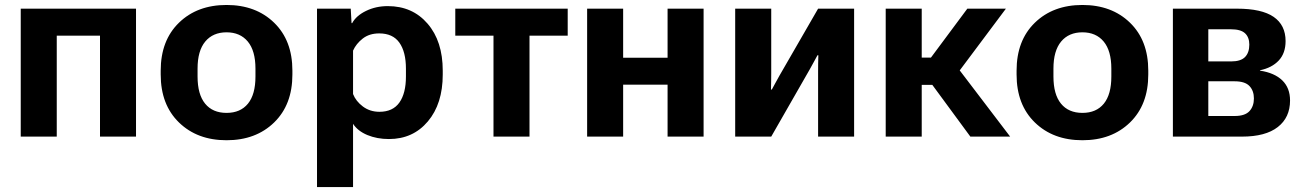

<svg xmlns="http://www.w3.org/2000/svg" viewBox="-20 -550 5255 773"><path d="M63.5 -515.1H527.6V0H382.6V-406.5H208.5V0H63.5Z M627 -250V-265.6Q627 -387.2 700.6 -458.6Q774.2 -530 892.1 -530Q1010 -530 1083.6 -458.6Q1157.2 -387.2 1157.2 -265.6V-250Q1157.2 -128.4 1083.6 -56.9Q1010 14.6 892.1 14.6Q774.2 14.6 700.6 -56.9Q627 -128.4 627 -250ZM775.4 -273.7V-241.9Q775.4 -169.9 805.8 -132.7Q836.2 -95.5 892.1 -95.5Q948 -95.5 978.3 -132.7Q1008.5 -169.9 1008.5 -241.9V-273.7Q1008.5 -345.5 977.7 -382.7Q946.8 -419.9 892.1 -419.9Q837.2 -419.9 806.3 -382.7Q775.4 -345.5 775.4 -273.7Z M1256.3 203.1V-515.1H1392.1L1395.3 -457H1397.9Q1413.8 -486.6 1453.5 -506Q1493.2 -525.4 1541.3 -525.4Q1640.6 -525.4 1701.5 -454.7Q1762.5 -384 1762.5 -265.6V-250Q1762.5 -132.1 1702.6 -61.2Q1642.8 9.8 1545.9 9.8Q1498 9.8 1459.1 -6.3Q1420.2 -22.5 1401.4 -51.5V203.1ZM1401.4 -171.4Q1412.6 -142.6 1441 -121.2Q1469.5 -99.9 1507.6 -99.9Q1561.5 -99.9 1587.9 -137.1Q1614.3 -174.3 1614.3 -241.9V-273.4Q1614.3 -341.1 1587.9 -378.3Q1561.5 -415.5 1506.8 -415.5Q1467 -415.5 1440.4 -394.8Q1413.8 -374 1401.4 -346.2Z M1813 -406.5V-515.1H2265.6V-406.5H2111.8V0H1966.8V-406.5Z M2343.8 -515.1H2488.8V-317.6H2667.7V-515.1H2812.7V0H2667.7V-209H2488.8V0H2343.8Z M2939.9 0V-515.1H3085V-255.4Q3085 -240.7 3084.7 -222.4Q3084.5 -204.1 3084 -189.5H3087.4Q3094 -201.9 3100.7 -213.9Q3107.4 -225.8 3118.2 -245.6L3273.7 -515.1H3418.7V0H3273.7V-261.7Q3273.7 -276.4 3273.9 -294.7Q3274.2 -313 3274.7 -327.6H3271.2Q3264.6 -314.7 3257.8 -302.9Q3251 -291 3240.5 -271.5L3085 0Z M3886.7 0 3715.1 -233.4 3822.3 -294.9 4046.9 0ZM3618.4 -318.1H3728L3874.5 -515.1H4029.8L3800.3 -208.3H3618.4ZM3690.9 -515.1V0H3545.9V-515.1Z M4072.8 -250V-265.6Q4072.8 -387.2 4146.4 -458.6Q4220 -530 4337.9 -530Q4455.8 -530 4529.4 -458.6Q4603 -387.2 4603 -265.6V-250Q4603 -128.4 4529.4 -56.9Q4455.8 14.6 4337.9 14.6Q4220 14.6 4146.4 -56.9Q4072.8 -128.4 4072.8 -250ZM4221.2 -273.7V-241.9Q4221.2 -169.9 4251.6 -132.7Q4282 -95.5 4337.9 -95.5Q4393.8 -95.5 4424.1 -132.7Q4454.3 -169.9 4454.3 -241.9V-273.7Q4454.3 -345.5 4423.5 -382.7Q4392.6 -419.9 4337.9 -419.9Q4283 -419.9 4252.1 -382.7Q4221.2 -345.5 4221.2 -273.7Z M4702.1 0V-515.1H4960.4Q5059.6 -515.1 5107.7 -482.1Q5155.8 -449 5155.8 -384.5Q5155.8 -335.7 5128.2 -306.3Q5100.6 -276.9 5052.7 -267.1V-265.6Q5111.1 -256.8 5142.5 -226.4Q5173.8 -196 5173.8 -145.5Q5173.8 -76.9 5124.4 -38.5Q5075 0 4980.2 0ZM4844.7 -302.7H4936.3Q4975.3 -302.7 4992.6 -320.4Q5009.8 -338.1 5009.8 -370.4Q5009.8 -399.9 4992.6 -416Q4975.3 -432.1 4936.3 -432.1H4844.7ZM4844.7 -83H4950.9Q4992.2 -83 5010.3 -102.5Q5028.3 -122.1 5028.3 -153.6Q5028.3 -184.6 5010.4 -203.6Q4992.4 -222.7 4950.9 -222.7H4844.7Z"/></svg>

Font: RobotoFlex
Style: Regular
Weight: 400
Designer: Berlow after Robertson
Foundry: Google
Version: Version 2.136